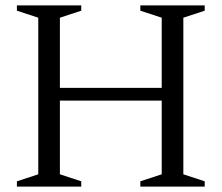

<svg xmlns="http://www.w3.org/2000/svg" viewBox="-20 -690 820 710"><path d="M201.5 -45.5 280.5 -19.5V0H42.5V-19.5L121.5 -45.5V-624.5L42.5 -650.5V-670H280.5V-650.5L201.5 -624.5V-365H578V-624.5L499 -650.5V-670H737V-650.5L658 -624.5V-45.5L737 -19.5V0H499V-19.5L578 -45.5V-318H201.5Z"/></svg>

Font: Newsreader Text
Style: Regular
Weight: 400
Designer: Hugues Gentile
Foundry: Production Type
Version: Version 1.002